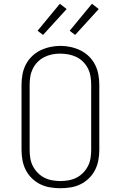

<svg xmlns="http://www.w3.org/2000/svg" viewBox="-20 -989 640 1017"><path d="M300 8Q273 8 245.5 3.5Q218 -1 193.5 -13Q169 -25 149 -44.5Q129 -64 116.5 -88.5Q104 -113 99 -140.5Q94 -168 94 -195V-540Q94 -567 99 -594.5Q104 -622 116.5 -646.5Q129 -671 149 -690.5Q169 -710 193.5 -722Q218 -734 245.5 -740Q273 -746 300 -746Q327 -746 354.5 -740Q382 -734 406.5 -722Q431 -710 451 -690.5Q471 -671 483.5 -646.5Q496 -622 501 -594.5Q506 -567 506 -540V-195Q506 -168 501 -140.5Q496 -113 483.5 -88.5Q471 -64 451 -44.5Q431 -25 406.5 -13Q382 -1 354.5 3.5Q327 8 300 8ZM300 -30Q322 -30 344 -34Q366 -38 385.5 -48Q405 -58 420.5 -74Q436 -90 446 -109.5Q456 -129 459.5 -151Q463 -173 463 -195V-540Q463 -562 459.5 -584Q456 -606 446 -626Q436 -646 420 -662Q404 -678 384 -687.5Q364 -697 342 -701Q320 -705 298 -705Q276 -705 254.5 -700.5Q233 -696 213.5 -686Q194 -676 178.5 -660Q163 -644 153.5 -624.5Q144 -605 140.5 -583.5Q137 -562 137 -540V-195Q137 -173 140.5 -151Q144 -129 154 -109.5Q164 -90 179.5 -74Q195 -58 214.5 -48Q234 -38 256 -34Q278 -30 300 -30ZM378 -804 349 -826 467 -969 503 -941ZM208 -804 179 -826 297 -969 333 -941Z"/></svg>

Font: Iosevka Curly Slab XLtEx
Style: Regular
Weight: 200
Width: 7
Monospace: yes
Designer: Belleve Invis
Foundry: Belleve Invis
Version: Version 11.1.0; ttfautohint (v1.8.3)